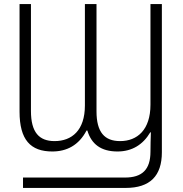

<svg xmlns="http://www.w3.org/2000/svg" viewBox="-20 -734 901 943"><path d="M93 189H597C717 189 775 130 775 14V-714H719V-220C719 -96 654 -41 570 -41C493 -41 454 -85 454 -187V-714H397V-216C397 -94 333 -41 248 -41C172 -41 132 -84 132 -189V-714H76V-186C76 -47 130 10 237 10C307 10 367 -20 405 -93H409C429 -26 476 10 557 10C628 10 682 -23 718 -84H721C720 -51 719 -20 719 11C719 100 677 138 594 138H93Z"/></svg>

Font: Noto Sans Display SemiCondensed Light
Style: Regular
Weight: 300
Width: 4
Designer: Monotype Design Team
Foundry: Monotype Imaging Inc.
Version: Version 1.900